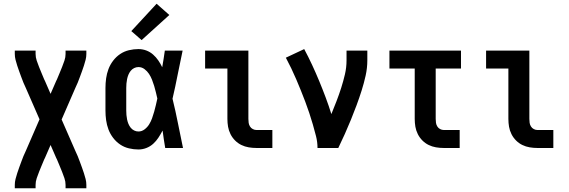

<svg xmlns="http://www.w3.org/2000/svg" viewBox="-20 -790 3040 1025"><path d="M59 215V197Q59 181 63 165.5Q67 150 72 134.5Q77 119 82.5 104Q88 89 93.5 74Q99 59 105 44Q111 29 118 15L191 -153L118 -320Q111 -334 105 -349Q99 -364 93.5 -379Q88 -394 82.5 -409Q77 -424 72 -439.5Q67 -455 63 -470.5Q59 -486 59 -502V-520H170V-502Q170 -484 176 -466.5Q182 -449 188.5 -432.5Q195 -416 202 -399.5Q209 -383 216 -366Q217 -364 218 -362Q219 -360 220 -358L250 -289L280 -358Q281 -360 282 -362Q283 -364 284 -366Q291 -383 298 -399.5Q305 -416 311.5 -432.5Q318 -449 324 -466.5Q330 -484 330 -502V-520H441V-502Q441 -486 437 -470.5Q433 -455 428 -439.5Q423 -424 417.5 -409Q412 -394 406.5 -379Q401 -364 395 -349Q389 -334 382 -320L309 -152L382 15Q389 29 395 44Q401 59 406.5 74Q412 89 417.5 104Q423 119 428 134.5Q433 150 437 165.5Q441 181 441 197V215H330V197Q330 179 324 161.5Q318 144 311.5 127.5Q305 111 298 94.5Q291 78 284 61Q283 59 282 57Q281 55 280 53L250 -16L220 53Q219 55 218 57Q217 59 216 61Q209 78 202 94.5Q195 111 188.5 127.5Q182 144 176 161.5Q170 179 170 197V215Z M719 8Q694 8 668.5 2Q643 -4 621.5 -18.5Q600 -33 584 -54Q568 -75 559 -99Q550 -123 546.5 -148.5Q543 -174 543 -200V-320Q543 -346 546.5 -371.5Q550 -397 559 -421Q568 -445 584 -466Q600 -487 621.5 -501.5Q643 -516 668.5 -522Q694 -528 719 -528Q741 -528 761 -520.5Q781 -513 797 -499Q813 -485 825 -467.5Q837 -450 846 -431Q850 -454 853.5 -476Q857 -498 860 -520H955Q941 -456 928.5 -391.5Q916 -327 901 -263Q917 -198 930 -132Q943 -66 957 0H862Q858 -23 854.5 -46.5Q851 -70 848 -93Q838 -74 826 -55.5Q814 -37 798 -22.5Q782 -8 761.5 0Q741 8 719 8ZM719 -88Q737 -88 752 -99.5Q767 -111 776.5 -126.5Q786 -142 792 -159Q798 -176 803 -193.5Q808 -211 812 -228.5Q816 -246 820 -264Q816 -281 812 -298Q808 -315 803 -331.5Q798 -348 791.5 -364.5Q785 -381 775.5 -395.5Q766 -410 751.5 -421Q737 -432 719 -432Q707 -432 696 -426.5Q685 -421 677.5 -411.5Q670 -402 665.5 -391Q661 -380 658.5 -368Q656 -356 655 -344Q654 -332 654 -320V-200Q654 -188 655 -176Q656 -164 658.5 -152Q661 -140 665.5 -129Q670 -118 677.5 -108.5Q685 -99 696 -93.5Q707 -88 719 -88ZM736 -576 681 -624 816 -770 884 -710Z M1349 0Q1328 0 1307.5 -3.5Q1287 -7 1268.5 -16Q1250 -25 1235 -40Q1220 -55 1210.5 -74Q1201 -93 1197.5 -113.5Q1194 -134 1194 -155V-424H1075V-520H1306V-155Q1306 -144 1307.5 -134Q1309 -124 1314.5 -115Q1320 -106 1329.5 -101Q1339 -96 1349 -96H1434V0Z M1675 0Q1675 -32 1667 -63.5Q1659 -95 1650 -126Q1641 -157 1631 -187Q1621 -217 1609.5 -247.5Q1598 -278 1586 -307.5Q1574 -337 1561.5 -366.5Q1549 -396 1535 -425Q1521 -454 1506 -482L1604 -528Q1626 -487 1646 -444Q1666 -401 1684 -357.5Q1702 -314 1718.5 -270Q1735 -226 1749 -181Q1763 -215 1776.5 -250Q1790 -285 1801.5 -321Q1813 -357 1821.5 -393.5Q1830 -430 1830 -468V-520H1941V-468Q1941 -427 1932 -386.5Q1923 -346 1910.5 -306.5Q1898 -267 1883.5 -228Q1869 -189 1853.5 -151Q1838 -113 1821 -75Q1804 -37 1786 0Z M2349 0Q2328 0 2307.5 -3.5Q2287 -7 2268.5 -16Q2250 -25 2235 -40Q2220 -55 2210.5 -74Q2201 -93 2197.5 -113.5Q2194 -134 2194 -155V-424H2059V-520H2441V-424H2306V-155Q2306 -144 2307.5 -134Q2309 -124 2314.5 -115Q2320 -106 2329.5 -101Q2339 -96 2349 -96H2434V0Z M2849 0Q2828 0 2807.5 -3.5Q2787 -7 2768.5 -16Q2750 -25 2735 -40Q2720 -55 2710.5 -74Q2701 -93 2697.5 -113.5Q2694 -134 2694 -155V-424H2575V-520H2806V-155Q2806 -144 2807.5 -134Q2809 -124 2814.5 -115Q2820 -106 2829.5 -101Q2839 -96 2849 -96H2934V0Z"/></svg>

Font: Iosevka SS08 Regular
Style: Bold
Weight: 700
Monospace: yes
Designer: Belleve Invis
Foundry: Belleve Invis
Version: Version 16.3.4; ttfautohint (v1.8.4)